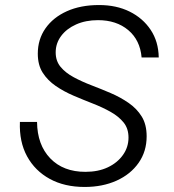

<svg xmlns="http://www.w3.org/2000/svg" viewBox="-20 -730 690 762"><path d="M316 12Q236 12 177.5 -20Q119 -52 87.5 -109.5Q56 -167 59 -246H127Q128 -155 179.5 -101.5Q231 -48 319 -48Q370 -48 408 -66Q446 -84 468 -115Q490 -146 490 -184Q490 -220 470.5 -244Q451 -268 419 -286Q387 -304 348.5 -319Q310 -334 271.5 -350.5Q233 -367 201 -389Q169 -411 149.5 -441.5Q130 -472 130 -517Q130 -574 160.5 -617.5Q191 -661 245.5 -685.5Q300 -710 373 -710Q442 -710 494.5 -684Q547 -658 578 -611.5Q609 -565 610 -502H542Q536 -571 489 -610.5Q442 -650 369 -650Q320 -650 282 -633Q244 -616 222.5 -587Q201 -558 201 -522Q201 -488 220.5 -464.5Q240 -441 272.5 -423.5Q305 -406 343 -391.5Q381 -377 419.5 -360.5Q458 -344 490.5 -321.5Q523 -299 542.5 -267.5Q562 -236 562 -189Q562 -129 530 -83.5Q498 -38 442.5 -13Q387 12 316 12Z"/></svg>

Font: Azeret Mono ExtraLight
Style: Italic
Weight: 250
Italic angle: -12°
Designer: Martin Vácha
Foundry: Displaay
Version: Version 1.002